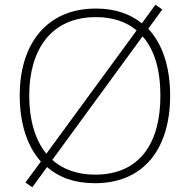

<svg xmlns="http://www.w3.org/2000/svg" viewBox="-20 -761 799 808"><path d="M696 -358C696 -481 663 -577 604 -640L663 -721L634 -741L577 -663C527 -703 463 -725 384 -725C175 -725 63 -575 63 -359C63 -244 93 -147 152 -81L87 7L116 27L178 -58C228 -14 295 10 379 10C591 10 696 -142 696 -358ZM103 -359C103 -552 195 -689 384 -689C455 -689 512 -669 555 -633L175 -114C127 -173 103 -258 103 -359ZM655 -358C655 -160 569 -26 380 -26C304 -26 244 -49 200 -88L580 -608C630 -552 655 -467 655 -358Z"/></svg>

Font: Noto Sans Tamil ExtraLight
Style: Regular
Weight: 200
Designer: Jelle Bosma - Monotype Design Team
Foundry: Monotype Imaging Inc.
Version: Version 2.004